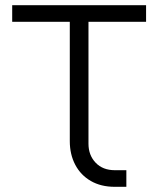

<svg xmlns="http://www.w3.org/2000/svg" viewBox="-20 -720 610 740"><path d="M422 0Q369 0 330 -22.5Q291 -45 270 -85Q249 -125 249 -176V-636H27V-700H543V-636H321V-166Q321 -122 348.5 -93Q376 -64 423 -64H467V0Z"/></svg>

Font: MuseoModerno Thin Light
Style: Regular
Weight: 300
Version: Version 1.003